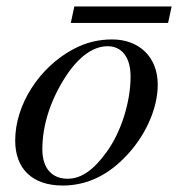

<svg xmlns="http://www.w3.org/2000/svg" viewBox="-20 -563 551 594"><path d="M384 -326C384 -250 356 -156 310 -93C271 -39 233 -10 189 -10C142 -10 111 -41 111 -101C111 -180 139 -259 185 -329C225 -389 269 -420 313 -420C356 -420 384 -387 384 -326ZM468 -301C468 -389 408 -441 327 -441C286 -441 246 -432 207 -411C102 -355 27 -240 27 -128C27 -41 80 11 174 11C240 11 304 -14 362 -72C428 -137 468 -225 468 -301ZM511 -543H210L199 -492H500Z"/></svg>

Font: XITS
Style: Italic
Weight: 400
Italic angle: -16.33°
Designer: MicroPress Inc., with final additions and corrections provided by Coen Hoffman, Elsevier (retired)
Version: Version 1.302